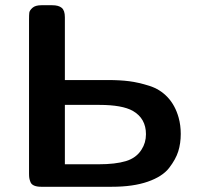

<svg xmlns="http://www.w3.org/2000/svg" viewBox="-20 -714 773 734"><path d="M91 -51V-640Q91 -657 92 -665.5Q93 -674 104 -684Q115 -694 138 -694H180Q204 -694 216 -684Q228 -674 228 -648V-408H393Q439 -408 474 -403.5Q509 -399 550.5 -386Q592 -373 621 -342Q650 -311 663 -264Q671 -235 671 -202Q671 -166 661.5 -135.5Q652 -105 626.5 -72Q601 -39 545 -19.5Q489 0 408 0H137Q121 0 110.5 -4.5Q100 -9 96.5 -18Q93 -27 92 -33.5Q91 -40 91 -51ZM228 -86H357Q421 -86 461 -98Q501 -110 521 -142Q538 -168 538 -201Q538 -261 488 -290Q447 -313 360 -313H228Z"/></svg>

Font: CMU Sans Serif
Style: Bold
Weight: 700
Version: Version 0.7.0